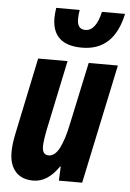

<svg xmlns="http://www.w3.org/2000/svg" viewBox="-55 -827 594 878"><g transform="rotate(5 241.5 -388.0)"><path d="M21 -111Q21 -147 31 -195L105 -548H240L173 -230Q162 -175 162 -150Q162 -111 191 -111Q220 -111 240.5 -150.5Q261 -190 276 -263L337 -548H471L355 0H248L251 -65H248Q197 10 131 10Q78 10 49.5 -22Q21 -54 21 -111ZM163 -740Q163 -756 167 -786H275Q271 -766 271 -744Q271 -697 308 -697Q357 -697 377 -786H483Q447 -615 300 -615Q163 -615 163 -740Z"/></g></svg>

Font: Noto Sans Display Ex Bold Cond
Style: Italic
Weight: 800
Width: 3
Italic angle: -12°
Designer: Monotype Design team
Foundry: Monotype Imaging Inc.
Version: Version 1.000